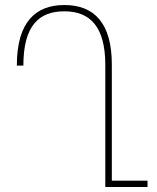

<svg xmlns="http://www.w3.org/2000/svg" viewBox="-20 -744 625 764"><path d="M567 -25H425V-487C425 -651 356 -724 236 -724C123 -724 47 -658 47 -483H73C73 -642 135 -699 236 -699C339 -699 399 -637 399 -486V0H567Z"/></svg>

Font: Noto Sans Armenian Condensed Thin
Style: Regular
Weight: 100
Width: 3
Designer: Monotype Design Team
Foundry: Monotype Imaging Inc.
Version: Version 2.008